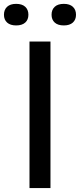

<svg xmlns="http://www.w3.org/2000/svg" viewBox="-70 -950 404 970"><path d="M79 0V-740H185V0ZM252.5 -821.5Q222.5 -821.5 206.5 -836Q190.5 -850.5 190.5 -875.5Q190.5 -901 206.5 -915.8Q222.5 -930.5 252.5 -930.5Q282 -930.5 298 -915.8Q314 -901 314 -875.5Q314 -850.5 298 -836Q282 -821.5 252.5 -821.5ZM11.5 -821.5Q-18 -821.5 -34 -836Q-50 -850.5 -50 -875.5Q-50 -901 -34 -915.8Q-18 -930.5 11.5 -930.5Q41.5 -930.5 57.5 -915.8Q73.5 -901 73.5 -875.5Q73.5 -850.5 57.5 -836Q41.5 -821.5 11.5 -821.5Z"/></svg>

Font: Encode Sans SC Condensed Thin Medium
Style: Regular
Weight: 500
Version: Version 3.002